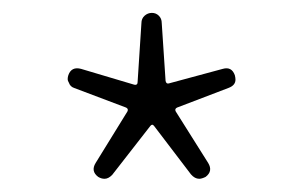

<svg xmlns="http://www.w3.org/2000/svg" viewBox="-20 -804 467 295"><path d="M152.3 -535.2Q146.5 -529.3 140.6 -529.3Q135.7 -529.3 130.9 -532.2Q119.1 -541 127 -553.7L175.8 -632.8Q177.7 -636.7 173.8 -638.7L93.8 -668.9Q87.9 -670.9 85.9 -676.8Q84 -679.7 84 -682.6Q84 -685.5 85 -688.5Q89.8 -702.1 104.5 -698.2L186.5 -673.8Q191.4 -672.9 191.4 -677.7L197.3 -768.6Q197.3 -775.4 202.1 -779.8Q207 -784.2 213.4 -784.2Q219.7 -784.2 224.1 -779.8Q228.5 -775.4 228.5 -768.6L234.4 -679.7Q235.4 -674.8 239.3 -675.8L322.3 -698.2Q335.9 -702.1 340.8 -688.5Q341.8 -684.6 341.8 -681.6Q341.8 -672.9 331.1 -668.9L252 -638.7Q248 -636.7 250 -632.8L299.8 -553.7Q307.6 -541 295.9 -532.2Q290 -529.3 286.1 -529.3Q279.3 -529.3 273.4 -536.1L216.8 -610.4Q213.9 -614.3 210.9 -610.4Z"/></svg>

Font: Gen Jyuu Gothic ExtraLight
Style: Regular
Weight: 100
Designer: [Source Han Sans]
Ryoko NISHIZUKA  (kana & ideographs); Paul D. Hunt (Latin, Greek & Cyrillic); Wenlong ZHANG  (bopomofo
Version: Version 1.002.20150607